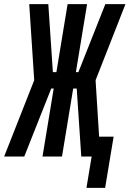

<svg xmlns="http://www.w3.org/2000/svg" viewBox="-58 -755 625 926"><path d="M359 151 384 0H334L312 -328H295L241 0H147L201 -328H189L59 0H-38L107 -368L83 -735H175L197 -407H214L268 -735H362L308 -407H320L450 -735H547L403 -368L420 -96H490L449 151Z"/></svg>

Font: Iosevka
Style: Bold Italic
Weight: 700
Italic angle: -9°
Monospace: yes
Designer: Belleve Invis
Foundry: Belleve Invis
Version: Version 32.5.0; ttfautohint (v1.8.4)